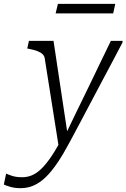

<svg xmlns="http://www.w3.org/2000/svg" viewBox="-115 -750 659 1001"><path d="M193 27 218 -14 239 -39 164 -537H36L27 -497L38 -495Q63 -490 80 -483.5Q97 -477 106.5 -468Q116 -459 118 -447ZM225 -45 213 -39Q182 22 154.5 63Q127 104 102 128.5Q77 153 52.5 163.5Q28 174 0 174Q-30 174 -51.5 167Q-73 160 -83 155L-95 212Q-83 218 -60 224.5Q-37 231 -7 231Q29 231 61 217Q93 203 123.5 173.5Q154 144 185 98Q216 52 250 -12Q278 -64 305.5 -116Q333 -168 360.5 -220Q388 -272 415 -323Q442 -374 469.5 -425.5Q497 -477 524 -529V-537H463Q433 -476 403.5 -414Q374 -352 344 -290.5Q314 -229 284 -167.5Q254 -106 225 -45ZM187 -730H486L475 -680H175Z"/></svg>

Font: Roboto Serif ExtraLight
Style: Italic
Weight: 250
Italic angle: -10°
Designer: Greg Gazdowicz
Foundry: Commercial Type
Version: Version 1.008